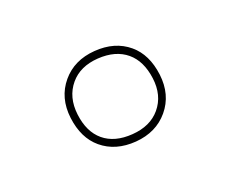

<svg xmlns="http://www.w3.org/2000/svg" viewBox="-42 -783 293 245"><g transform="rotate(20 105.0 -660.0)"><path d="M105 -725.1Q127.9 -725.1 148.9 -705.6Q169.9 -686 169.9 -660.2Q169.9 -634.8 149.7 -615Q129.4 -595.2 105 -595.2Q82 -595.2 61 -614.7Q40 -634.3 40 -660.2Q40 -685.5 60.3 -705.3Q80.6 -725.1 105 -725.1ZM105 -714.8Q85.4 -714.8 67.6 -697.8Q49.8 -680.7 49.8 -660.2Q49.8 -638.7 67.9 -621.8Q85.9 -605 105 -605Q124.5 -605 142.3 -622.3Q160.2 -639.6 160.2 -660.2Q160.2 -681.6 142.1 -698.2Q124 -714.8 105 -714.8Z"/></g></svg>

Font: ZnikomitNo24
Style: Thin
Weight: 300
Designer: gluk
Foundry: gluk
Version: Version 0.55